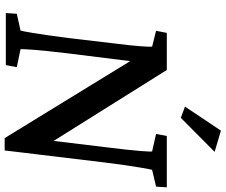

<svg xmlns="http://www.w3.org/2000/svg" viewBox="-92 -870 967 823"><g transform="rotate(90 391.5 -458.5)"><path d="M611 -428 584 -205 280 -690H121L112 -644L180 -627C181 -613 179 -565 166 -463L143 -268C125 -129 114 -72 111 -63L39 -47L36 0H259L268 -47L191 -63C190 -73 192 -128 209 -268L242 -533L572 5H625C632 -50 637 -102 644 -154L677 -428C694 -563 706 -620 708 -627L780 -644L783 -690H563L554 -644L629 -627C631 -620 628 -563 611 -428ZM437 -768 485 -750 631 -895 540 -922Z"/></g></svg>

Font: TPK Tissa Web Medium
Style: Italic
Weight: 500
Italic angle: -7°
Designer: Jacques Le Bailly, Suppakit Chalermlarp | Katatrad Co.,Ltd.
Foundry: Jacques Le Bailly, Cadson Demak Co.,Ltd.
Version: Version 5.000;Glyphs 3.1.2 (3151)